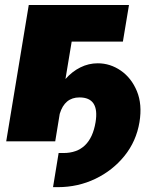

<svg xmlns="http://www.w3.org/2000/svg" viewBox="-20 -566 641 769"><path d="M192.4 183.6 214.8 46.9H233.9Q342.3 46.9 362.8 -76.7Q378.9 -175.8 298.3 -175.8Q238.8 -175.8 219.2 -109.9L201.2 0H4.9L95.2 -545.9H496.6L472.2 -399.4H267.1L242.2 -249.5Q269 -279.8 302 -296.1Q335 -312.5 371.6 -312.5Q421.4 -312.5 463.9 -283.2Q506.3 -253.9 528.3 -200.9Q550.3 -147.9 538.6 -76.7Q525.9 -0.5 478.8 58.1Q431.6 116.7 362.1 150.1Q292.5 183.6 211.4 183.6Z"/></svg>

Font: Inter Black
Style: Italic
Weight: 900
Italic angle: -9.39999°
Designer: Rasmus Andersson
Foundry: rsms
Version: Version 4.000;git-a52131595